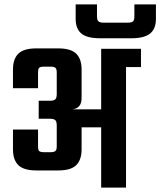

<svg xmlns="http://www.w3.org/2000/svg" viewBox="-20 -853 729 873"><path d="M591 -833H689V-767Q689 -722 662.5 -700.5Q636 -679 577 -679H435Q376 -679 350 -700.5Q324 -722 324 -767V-833H421V-779Q421 -762 427.5 -756Q434 -750 451 -750H561Q579 -750 585 -756Q591 -762 591 -779ZM621 -631V-548H553V0H440V-274H351V-174Q351 -126 326.5 -102Q302 -78 245 -78H145Q88 -78 63.5 -102Q39 -126 39 -174V-264H153V-187Q153 -171 158.5 -166Q164 -161 180 -161H210Q226 -161 232 -166.5Q238 -172 238 -187V-283Q238 -300 231.5 -306.5Q225 -313 208 -313H156V-395H208Q225 -395 231.5 -401.5Q238 -408 238 -425V-524Q238 -539 232 -544.5Q226 -550 210 -550H180Q164 -550 158.5 -545Q153 -540 153 -524V-452H39V-537Q39 -585 63.5 -609Q88 -633 145 -633H245Q302 -633 326.5 -609Q351 -585 351 -537V-407Q351 -361 310 -356H440V-631Z"/></svg>

Font: Teko Medium
Style: Regular
Weight: 500
Designer: Manushi Parikh, Jonny Pinhorn
Foundry: Indian Type Foundry
Version: Version 1.106;PS 1.0;hotconv 1.0.78;makeotf.lib2.5.61930; tt